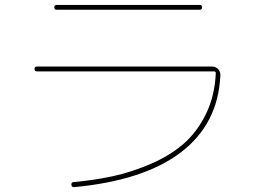

<svg xmlns="http://www.w3.org/2000/svg" viewBox="-20 -730 1040 779"><path d="M129.9 -440.4Q120.1 -440.4 120.1 -450.2Q120.1 -460 129.9 -460H839.8Q854.5 -460 864.7 -449.7Q875 -439.5 874 -423.8Q865.2 -227.5 714.4 -112.3Q563.5 2.9 280.3 29.3Q270.5 29.3 269.5 19.5Q269.5 8.8 278.3 8.8Q363.3 1 438 -15.1Q512.7 -31.2 590.3 -64.5Q668 -97.7 723.6 -145.5Q779.3 -193.4 815.4 -267.1Q851.6 -340.8 855.5 -433.6Q855.5 -439.5 849.6 -440.4ZM210 -690.4Q200.2 -690.4 200.2 -700.2Q200.2 -710 210 -710H790Q799.8 -710 799.8 -700.2Q799.8 -690.4 790 -690.4Z"/></svg>

Font: Rounded-X Mgen+ 1m thin
Style: Regular
Weight: 100
Designer: [Source Han Sans]
Ryoko NISHIZUKA  (kana & ideographs); Paul D. Hunt (Latin, Greek & Cyrillic); Wenlong ZHANG  (bopomofo
Version: Version 1.059.20150602